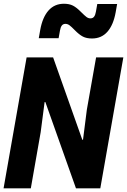

<svg xmlns="http://www.w3.org/2000/svg" viewBox="-30 -1030 695 1050"><path d="M-10.5 0 115.5 -716H260.5L420 -266H424L445 -430.5L495.5 -716H644.5L518.5 0H385.5L218 -472H214L192.5 -307.5L138.5 0ZM473 -819.5Q443.5 -819.5 423.5 -829.8Q403.5 -840 379 -865Q360.5 -884 350 -891.8Q339.5 -899.5 328 -899.5Q315 -899.5 308 -890.2Q301 -881 298 -863L290.5 -821H182L190 -866.5Q202.5 -935.5 235.2 -972.5Q268 -1009.5 319.5 -1009.5Q349 -1009.5 369 -999.2Q389 -989 413.5 -964Q432.5 -945 442.8 -937.2Q453 -929.5 464.5 -929.5Q477.5 -929.5 484.5 -938.8Q491.5 -948 494.5 -966L502 -1008H610.5L602.5 -962.5Q590 -893.5 557.5 -856.5Q525 -819.5 473 -819.5Z"/></svg>

Font: Google Sans Code
Style: Italic
Weight: 400
Italic angle: -10°
Monospace: yes
Designer: Google Sans Code Authors
Foundry: Google LLC
Version: Version 6.000